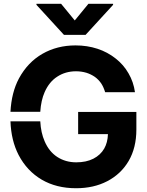

<svg xmlns="http://www.w3.org/2000/svg" viewBox="-20 -974 768 1003"><path d="M377.4 9.3Q274.4 9.3 197.8 -35.6Q120.6 -81.1 77.1 -164.6Q38.1 -240.2 34.7 -340.3H190.4Q193.4 -280.8 213.4 -235.4Q236.3 -182.1 278.8 -154.3Q322.3 -126 378.4 -126Q430.7 -126 467.8 -145Q504.9 -164.1 524.4 -197.8Q542.5 -229.5 543.9 -273.4H388.2V-389.2H692.4V-297.4Q692.4 -202.1 651.9 -132.8Q611.8 -64.5 540 -27.3Q469.7 9.3 377.4 9.3ZM34.7 -390.1Q40 -491.2 79.1 -564.5Q125 -648.9 201.7 -692.9Q278.3 -736.8 374.5 -736.8Q435.5 -736.8 489.3 -719.2Q541.5 -702.1 584 -668.5Q626 -635.7 651.4 -590.8Q677.7 -545.9 685.1 -492.2H529.3Q521.5 -518.6 508.8 -538.1Q494.6 -558.6 475.6 -572.3Q455.1 -586.4 431.6 -593.8Q405.3 -601.6 377 -601.6Q321.8 -601.6 279.3 -573.7Q237.3 -546.9 213.4 -493.2Q194.3 -450.2 190.4 -390.1ZM170.4 -948.7V-954.1H299.3L370.6 -867.2L441.9 -954.1H570.8V-948.7L427.2 -792H314Z"/></svg>

Font: Inter Tight Stencil
Style: Bold
Weight: 700
Designer: Rasmus Andersson
Foundry: rsms
Version: Version 3.004;Glyphs 3.1.2 (3151)